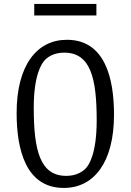

<svg xmlns="http://www.w3.org/2000/svg" viewBox="-20 -940 660 970"><path d="M302.5 9.5C454 9.5 556 -119 556 -360.5C556 -544.5 510.5 -739 318 -739C166.5 -739 64 -610.5 64 -369C64 -185 110 9.5 302.5 9.5ZM150.5 -395.5C150.5 -558 188.5 -618.5 208 -638C228 -658 260 -674 304.5 -674C436.5 -674 468.5 -548 468.5 -332.5C468.5 -166.5 431 -107 411.5 -87.5C391 -67.5 359 -51.5 314.5 -51.5C182.5 -51.5 150.5 -180 150.5 -395.5ZM153 -862H467V-920H153Z"/></svg>

Font: Monaspace Argon Light
Style: Regular
Weight: 300
Designer: Riley Cran & the Lettermatic Team
Foundry: Lettermatic
Version: Version 1.000 (Monaspace Argon)